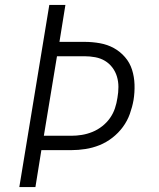

<svg xmlns="http://www.w3.org/2000/svg" viewBox="-20 -755 640 775"><path d="M58 0 179 -735H244L220 -586H321Q353 -586 383.5 -580.5Q414 -575 439.5 -561Q465 -547 484.5 -524.5Q504 -502 513 -473.5Q522 -445 523 -413.5Q524 -382 519 -351Q514 -323 504 -295Q494 -267 476 -242.5Q458 -218 433.5 -199Q409 -180 381.5 -169Q354 -158 325 -153.5Q296 -149 268 -149H147L123 0ZM268 -207Q289 -207 310.5 -210.5Q332 -214 353 -222.5Q374 -231 392.5 -245.5Q411 -260 424 -278.5Q437 -297 444 -318Q451 -339 454 -360Q458 -382 458 -404Q458 -426 452 -446Q446 -466 433.5 -482.5Q421 -499 403.5 -509.5Q386 -520 364.5 -524Q343 -528 321 -528H210L157 -207Z"/></svg>

Font: Iosevka Aile Light Oblique
Style: Regular
Weight: 300
Italic angle: -9°
Designer: Belleve Invis
Foundry: Belleve Invis
Version: Version 31.1.0; ttfautohint (v1.8.4)